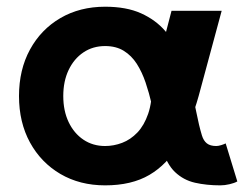

<svg xmlns="http://www.w3.org/2000/svg" viewBox="-20 -540 740 572"><path d="M293.2 -402.8Q325.9 -402.8 348.9 -388.5Q371.8 -374.3 387.5 -349.9Q403.1 -325.4 413.7 -294.2Q424.3 -262.9 432.1 -229Q439.9 -195.1 446.9 -161.7Q453.9 -128.4 462.2 -100.1Q476.1 -51.5 501.3 -27.5Q526.6 -3.4 561 4.4Q595.5 12.2 636.5 12.2Q649.4 12.2 663.9 8.8Q678.5 5.4 687 0.5L652.3 -112.8Q647.7 -110.4 639.2 -107.7Q630.6 -105 624.3 -105Q606.4 -105 596.4 -112.8Q586.4 -120.6 581.5 -136.7Q572.5 -166.5 564.8 -206.3Q557.1 -246.1 546.6 -289.2Q536.1 -332.3 518.6 -373.3Q501 -414.3 472.4 -447.5Q443.8 -480.7 400.1 -500.4Q356.4 -520 293.2 -520Q218 -520 160 -486.2Q102.1 -452.4 69.3 -392.3Q36.6 -332.3 36.6 -253.9Q36.6 -175.5 69.3 -115.6Q102.1 -55.7 160 -21.7Q218 12.2 293.2 12.2Q372.1 12.2 425.2 -19Q478.3 -50.3 513.2 -109.9Q548.1 -169.4 571.8 -253.9L640.4 -507.8H491L433.3 -286.1Q433.3 -235.8 421.4 -201Q409.4 -166.3 389.2 -145.1Q368.9 -124 344 -114.5Q319.1 -105 293.2 -105Q256.6 -105 228.5 -123.9Q200.4 -142.8 184.4 -176.4Q168.5 -210 168.5 -253.9Q168.5 -297.9 184.4 -331.4Q200.4 -365 228.5 -383.9Q256.6 -402.8 293.2 -402.8Z"/></svg>

Font: Giphurs
Style: Regular
Weight: 400
Version: Version 2.010